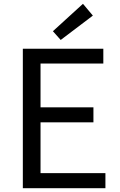

<svg xmlns="http://www.w3.org/2000/svg" viewBox="-20 -989 628 1009"><path d="M100 0H534V-79H193V-346H471V-425H193V-655H523V-733H100ZM299 -779 468 -907 416 -969 258 -825Z"/></svg>

Font: Noto Sans CJK KR Regular
Style: Regular
Weight: 400
Designer: Ryoko NISHIZUKA (kana & ideographs); Paul D. Hunt (Latin, Greek & Cyrillic); Wenlong ZHANG (bopomofo); Sandoll Communica
Foundry: Adobe Systems Incorporated
Version: Version 1.004;PS 1.004;hotconv 1.0.82;makeotf.lib2.5.63406